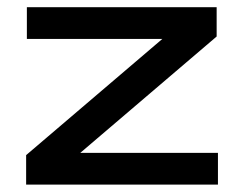

<svg xmlns="http://www.w3.org/2000/svg" viewBox="-20 -498 658 518"><path d="M568 -85.5V0H50.5V-79.5L418 -393H52.5V-478.5H564.5V-399.5L196.5 -85.5Z"/></svg>

Font: Anek Latin Expanded Medium
Style: Regular
Weight: 500
Width: 7
Designer: Yesha Goshar
Foundry: Ek Type
Version: Version 1.003